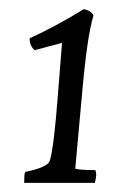

<svg xmlns="http://www.w3.org/2000/svg" viewBox="-20 -705 277 421"><path d="M164 -685Q181 -681 185 -671Q171 -626 160 -500L145 -335Q157 -332 189 -332Q191 -328 191 -322Q191 -316 188 -304H33Q33 -323 35 -328Q84 -338 89 -352Q98 -380 107 -497L116 -611L56 -595Q45 -604 45 -621Q102 -647 164 -685Z"/></svg>

Font: Rosarivo
Style: Italic
Weight: 400
Version: Version 1.003